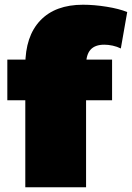

<svg xmlns="http://www.w3.org/2000/svg" viewBox="-20 -792 558 812"><path d="M87 -516Q87 -639 150.5 -705.5Q214 -772 331 -772Q378 -772 431 -763.5Q484 -755 518 -741L491 -587Q475 -595 456.5 -599Q438 -603 421 -603Q382 -603 363 -582Q344 -561 344 -516V0H87ZM11 -540H454V-368H11Z"/></svg>

Font: Pathway Extreme 28pt Black
Style: Regular
Weight: 900
Designer: Eduardo Rodriguez Tunni
Foundry: Eduardo Rodriguez Tunni
Version: Version 1.001;gftools[0.9.26]